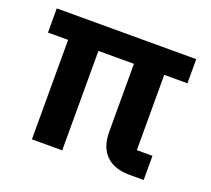

<svg xmlns="http://www.w3.org/2000/svg" viewBox="-95 -642 836 762"><g transform="rotate(20 322.5 -261.0)"><path d="M514 -102H580V0H521Q455 0 420.5 -34.5Q386 -69 386 -133V-420H236V0H108V-420H23V-522H612V-420H514Z"/></g></svg>

Font: IBM Plex Sans Thai SemiBold
Style: Regular
Weight: 600
Designer: Mike Abbink, Paul van der Laan, Pieter van Rosmalen, Ben Mitchell, Mark Frömberg
Foundry: Bold Monday
Version: Version 1.1